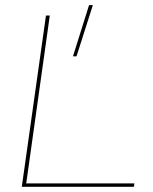

<svg xmlns="http://www.w3.org/2000/svg" viewBox="-20 -720 591 740"><path d="M171.9 -660.2 81.1 -13.2H498L496.1 0H64L157.2 -660.2ZM261.2 -502.9 323.2 -700.2H337.9L274.9 -502.9Z"/></svg>

Font: Human Sans Thin
Style: Italic
Weight: 100
Italic angle: -8°
Designer: Tim Radville
Foundry: Continuum
Version: Version 1.000;FEAKit 1.0